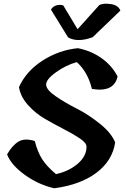

<svg xmlns="http://www.w3.org/2000/svg" viewBox="-20 -1012 675 1032"><path d="M445 -223Q445 -244 410 -267.5Q375 -291 324.5 -317Q274 -343 222 -373Q170 -403 130 -448Q90 -493 82 -544Q121 -630 209 -686.5Q297 -743 399 -753Q472 -738 527 -698.5Q582 -659 612 -601Q593 -514 474 -534Q452 -625 393 -678Q336 -663 281.5 -624Q227 -585 228 -557Q229 -529 279.5 -494.5Q330 -460 393 -428Q456 -396 518 -346Q580 -296 599 -246Q584 -148 498.5 -83.5Q413 -19 272 0Q187 -19 113.5 -72Q40 -125 18 -182Q46 -231 79.5 -251Q113 -271 167 -254Q182 -195 206.5 -156.5Q231 -118 281 -76Q352 -92 398.5 -132.5Q445 -173 445 -223ZM478 -812Q397 -782 346 -811L254 -960Q262 -976 281 -982.5Q300 -989 320 -983L397 -855L514 -985Q537 -996 576.5 -990Q616 -984 627 -955Z"/></svg>

Font: Tillana SemiBold
Style: Regular
Weight: 600
Designer: Lipi Raval (Devanagari, Latin), Jonny Pinhorn (Latin)
Foundry: Indian Type Foundry
Version: Version 2.003;PS 1.0;hotconv 1.0.79;makeotf.lib2.5.61930; tt